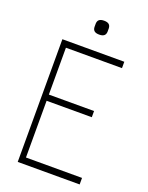

<svg xmlns="http://www.w3.org/2000/svg" viewBox="-166 -995 833 1078"><g transform="rotate(20 250.0 -455.5)"><path d="M449 -733H79V0H449V-39H114V-378H384V-415H114V-695H449ZM225 -859C226 -839 237 -828 264 -828C291 -828 302 -839 303 -859V-880C302 -900 291 -911 264 -911C237 -911 226 -900 225 -880Z"/></g></svg>

Font: Kreadon Extra Light
Style: Regular
Weight: 200
Designer: kohakuno
Foundry: StudioGnu
Version: Version 1.000;Glyphs 3.1.2 (3151)